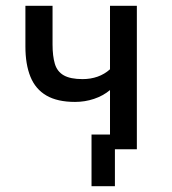

<svg xmlns="http://www.w3.org/2000/svg" viewBox="-20 -517 596 665"><path d="M378 128H297V-51H432V0H378ZM361 0V-205Q337 -185 305.5 -174.5Q274 -164 240 -164Q179 -164 141 -186Q103 -208 85.5 -251Q68 -294 68 -356V-497H162V-363Q162 -323 170 -296Q178 -269 201 -256Q224 -243 266 -243Q294 -243 318 -251.5Q342 -260 361 -277V-497H454V0Z"/></svg>

Font: Nunito Sans 7pt Condensed Medium
Style: Regular
Weight: 500
Width: 3
Designer: Vernon Adams
Foundry: Vernon Adams
Version: Version 3.101;gftools[0.9.27]